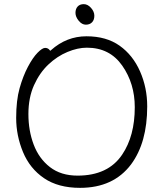

<svg xmlns="http://www.w3.org/2000/svg" viewBox="-20 -888 785 926"><path d="M424 -780.5Q413 -769 394 -769Q375 -769 359.5 -788Q344 -807 344 -826Q344 -845 354.5 -856.5Q365 -868 384 -868Q403 -868 419 -850Q435 -832 435 -812Q435 -792 424 -780.5ZM366 18Q261 18 192.5 -28.5Q124 -75 91 -154.5Q58 -234 58 -319Q58 -404 74.5 -462.5Q91 -521 114.5 -565.5Q138 -610 161 -633.5Q184 -657 197.5 -657Q211 -657 219 -647L222 -643L226 -646Q301 -713 397 -713Q493 -713 557 -667.5Q621 -622 655.5 -543.5Q690 -465 690 -375Q690 -200 612 -95Q527 18 366 18ZM399 -658Q355 -658 305.5 -637.5Q256 -617 213.5 -577Q171 -537 144 -477Q117 -417 117 -337.5Q117 -258 142.5 -190.5Q168 -123 221 -82Q274 -41 354 -41Q501 -41 569 -142Q630 -232 630 -371Q630 -485 569.5 -571.5Q509 -658 399 -658Z"/></svg>

Font: Moon Stars Kai T Light
Style: Regular
Weight: 300
Designer: GuiWonder
Version: Version 1.101